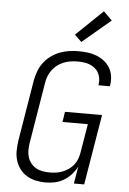

<svg xmlns="http://www.w3.org/2000/svg" viewBox="-64 -1025 727 1079"><g transform="rotate(5 300.0 -485.5)"><path d="M234 8Q206 8 178.5 2Q151 -4 128 -18Q105 -32 89 -53.5Q73 -75 65 -101Q57 -127 57.5 -155.5Q58 -184 62 -213L119 -558Q124 -584 133.5 -610Q143 -636 160 -658.5Q177 -681 200 -698Q223 -715 249 -725Q275 -735 301.5 -739Q328 -743 354 -743Q381 -743 406.5 -740Q432 -737 455.5 -728Q479 -719 499 -704Q519 -689 532 -668Q545 -647 549 -621.5Q553 -596 549 -570Q549 -568 548.5 -566Q548 -564 547 -562H483Q483 -563 483.5 -564.5Q484 -566 484 -567Q487 -585 484 -602Q481 -619 473 -633.5Q465 -648 451.5 -658.5Q438 -669 422.5 -675Q407 -681 389.5 -683Q372 -685 354 -685Q335 -685 315.5 -682Q296 -679 277 -671.5Q258 -664 241.5 -651.5Q225 -639 212.5 -622Q200 -605 193 -586.5Q186 -568 183 -548L126 -203Q123 -183 123 -163Q123 -143 129 -124.5Q135 -106 147 -91Q159 -76 175.5 -66.5Q192 -57 212 -53.5Q232 -50 252 -50Q271 -50 289 -52.5Q307 -55 325 -62Q343 -69 359.5 -80.5Q376 -92 388 -107.5Q400 -123 406.5 -141Q413 -159 416 -177L443 -339H300L309 -397H518L452 0H394L410 -97Q398 -73 379 -52Q360 -31 336.5 -17Q313 -3 286.5 2.5Q260 8 234 8ZM366 -796 327 -834 478 -979 526 -931Z"/></g></svg>

Font: Iosevka Curly Light Extended
Style: Italic
Weight: 300
Width: 7
Italic angle: -9°
Monospace: yes
Designer: Belleve Invis
Foundry: Belleve Invis
Version: Version 11.1.0; ttfautohint (v1.8.3)